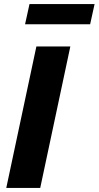

<svg xmlns="http://www.w3.org/2000/svg" viewBox="-20 -930 488 950"><path d="M11 0 160 -700H328L179 0ZM104 -810 126 -910H448L426 -810Z"/></svg>

Font: Red Hat Text VF
Style: Italic
Weight: 400
Italic angle: -12°
Designer: Pentagram, MCKL
Foundry: Pentagram, MCKL
Version: Version 1.023